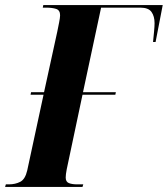

<svg xmlns="http://www.w3.org/2000/svg" viewBox="-60 -734 659 754"><path d="M-40 0 -37 -10H-25Q0 -10 19.5 -20Q39 -30 47 -65L111 -362H60L62 -372H113L165 -610Q168 -625 172 -645Q176 -665 176 -674Q176 -694 160.5 -699Q145 -704 121 -704H108L110 -714H579L551 -569H541Q543 -589 545 -610Q547 -631 547 -643Q547 -670 535 -687Q523 -704 491 -704H337L266 -372H395L393 -362H264L202 -69Q198 -48 198 -37Q198 -20 210.5 -15Q223 -10 243 -10H267L264 0Z"/></svg>

Font: Noto Serif Display ExtraCondensed ExtraBold
Style: Italic
Weight: 800
Width: 2
Italic angle: -12°
Designer: Monotype Design Team
Foundry: Monotype Imaging Inc.
Version: Version 2.009